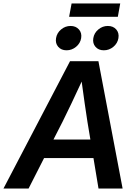

<svg xmlns="http://www.w3.org/2000/svg" viewBox="-56 -1077 769 1097"><path d="M-36.1 0 344.2 -727.5H506.3L644.5 0H506.8L478 -173.8H195.8L107.4 0ZM249.5 -279.8H460.4L443.4 -382.3Q435.5 -432.6 427.7 -487.3Q419.9 -542 410.6 -610.8Q378.9 -542 352.8 -487.3Q326.7 -432.6 301.8 -382.3ZM630.9 -1057.1 617.2 -981H338.9L353 -1057.1ZM324.2 -789.6Q293.9 -789.6 276.6 -809.6Q259.3 -829.6 264.2 -858.9Q269 -888.7 293 -908.7Q316.9 -928.7 347.2 -928.7Q377.4 -928.7 395 -908.7Q412.6 -888.7 407.7 -858.9Q402.8 -829.6 378.7 -809.6Q354.5 -789.6 324.2 -789.6ZM537.1 -789.6Q506.8 -789.6 489.5 -809.6Q472.2 -829.6 477.1 -858.9Q481.9 -888.7 505.9 -908.7Q529.8 -928.7 560.1 -928.7Q590.8 -928.7 608.2 -908.7Q625.5 -888.7 620.6 -858.9Q615.7 -829.6 591.8 -809.6Q567.9 -789.6 537.1 -789.6Z"/></svg>

Font: Inter Display SemiBold
Style: Italic
Weight: 600
Italic angle: -9.39999°
Designer: Rasmus Andersson
Foundry: rsms
Version: Version 4.000;git-a52131595